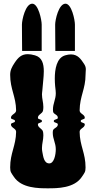

<svg xmlns="http://www.w3.org/2000/svg" viewBox="-20 -1020 520 1040"><path d="M385.8 -744V-887C385.8 -912 367.8 -1000 334.8 -1000C297.8 -1000 278.8 -912 278.8 -887C278.8 -809 279.8 -800 279.8 -744ZM205.8 -744V-887C205.8 -912 187.8 -1000 154.8 -1000C117.8 -1000 98.8 -912 98.8 -887C98.8 -809 99.8 -800 99.8 -744ZM411.3 -422C412.3 -499.3 443.4 -538.7 443.4 -614.8C443.4 -626.8 444.9 -635.7 444.9 -644.1C444.9 -653.6 443 -662.4 435.3 -674C418.5 -699.4 401.6 -725.3 364.3 -725.3C355.1 -725.3 344.7 -723.7 332.9 -720.2C286.4 -706.6 276.8 -644.5 276.8 -594.3C276.8 -564.6 280.2 -539.1 281.3 -530C281.9 -524.7 282.2 -519.8 282.2 -515.1C282.2 -481 266.8 -460 266.8 -426.9C266.8 -423.7 267 -420.4 267.3 -417C268.3 -400 293.3 -401 293.3 -382C293.3 -371 271.3 -376 271.3 -364C271.3 -353 293.3 -357 293.3 -346C293.3 -327 267.3 -327 266.3 -310C266 -306.7 265.8 -303.5 265.8 -300.5C265.8 -267 282.2 -245.9 282.2 -211.4C282.2 -182.6 273.1 -134.9 247.1 -134.9C218.3 -134.9 214.3 -171 209.3 -197C207.8 -204.6 207.3 -211.5 207.3 -218.1C207.3 -242.3 214.8 -261.5 214.8 -286C214.8 -291.9 214.4 -298.2 213.3 -305C210.3 -324 185.3 -327 185.3 -346C185.3 -357 207.3 -353 207.3 -364C207.3 -376 185.3 -371 185.3 -382C185.3 -401 210.3 -403 213.3 -422C214.4 -428.8 214.8 -435.1 214.8 -441C214.8 -465.5 207.3 -484.7 207.3 -508.9C207.3 -515.5 208.8 -522.3 209.3 -530C211.3 -563.7 217.3 -601 217.3 -633.8C217.3 -675.2 207.8 -709.4 169.3 -720.3C154.3 -724.6 141.5 -726.6 130.3 -726.6C97.1 -726.6 78.3 -708.9 59.3 -680C44.6 -657.9 35.1 -640.1 35.1 -614.8C35.1 -536.9 66.2 -498.1 67.3 -422C67.3 -403 39.3 -401 39.3 -382C39.3 -371 61.3 -376 61.3 -364C61.3 -353 39.3 -357 39.3 -346C39.3 -327 67.3 -325 67.3 -306C66.2 -229.9 35.1 -191.1 35.1 -113.2C35.1 -87.9 40.6 -84.1 55.3 -62C96.3 0 189.4 0 239.3 0C290.1 0 382.3 0 423.3 -62C438 -84.1 443.4 -87.9 443.4 -113.2C443.4 -191.1 412.3 -229.9 411.3 -306C411.3 -325 439.3 -327 439.3 -346C439.3 -357 417.3 -353 417.3 -364C417.3 -376 439.3 -371 439.3 -382C439.3 -401 411.3 -403 411.3 -422Z"/></svg>

Font: Chromatic Etruscan
Style: Regular
Weight: 400
Version: Version 000.910